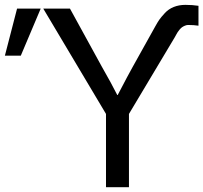

<svg xmlns="http://www.w3.org/2000/svg" viewBox="-36 -781 848 801"><path d="M144.5 -745.1H255.9L387.7 -504.9Q430.7 -429.7 453.1 -384.8H455.1Q502 -474.6 517.6 -502L612.3 -671.9Q622.1 -689.5 628.9 -699.2Q635.7 -709 651.4 -726.1Q667 -743.2 689 -752Q710.9 -760.7 737.3 -760.7Q766.6 -760.7 792 -756.8V-673.8Q772.5 -676.8 749 -676.8Q742.2 -676.8 735.4 -673.8Q728.5 -670.9 723.6 -667.5Q718.8 -664.1 713.4 -657.7Q708 -651.4 705.6 -647.5Q703.1 -643.6 698.7 -635.7Q694.3 -627.9 693.4 -626L502 -305.7V0H406.2V-305.7ZM-15.6 -548.8 35.2 -745.1H133.8L50.8 -548.8Z"/></svg>

Font: Gothic A1 Medium
Style: Regular
Weight: 500
Designer: HanYang I&C Co.,Ltd.
Foundry: HanYang I&C Co.,Ltd.
Version: Version 2.50